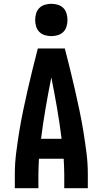

<svg xmlns="http://www.w3.org/2000/svg" viewBox="-20 -990 540 1010"><path d="M58 0V-74Q58 -130 65 -185.5Q72 -241 81 -296.5Q90 -352 101.5 -407Q113 -462 125.5 -517Q138 -572 151.5 -626.5Q165 -681 179 -735H321Q335 -681 348.5 -626.5Q362 -572 374.5 -517Q387 -462 398.5 -407Q410 -352 419 -296.5Q428 -241 435 -185.5Q442 -130 442 -74V0H318V-74Q318 -94 317 -114.5Q316 -135 315 -155H185Q184 -135 183 -114.5Q182 -94 182 -74V0ZM304 -260Q294 -341 280 -422Q266 -503 250 -583Q234 -503 220 -422Q206 -341 196 -260ZM250 -800Q233 -800 216 -805Q199 -810 187 -822Q175 -834 170 -851Q165 -868 165 -885Q165 -902 170 -919Q175 -936 187 -948Q199 -960 216 -965Q233 -970 250 -970Q267 -970 284 -965Q301 -960 313 -948Q325 -936 330 -919Q335 -902 335 -885Q335 -868 330 -851Q325 -834 313 -822Q301 -810 284 -805Q267 -800 250 -800Z"/></svg>

Font: Iosevka Term Curly Extrabold
Style: Regular
Weight: 800
Designer: Belleve Invis
Foundry: Belleve Invis
Version: Version 32.3.0